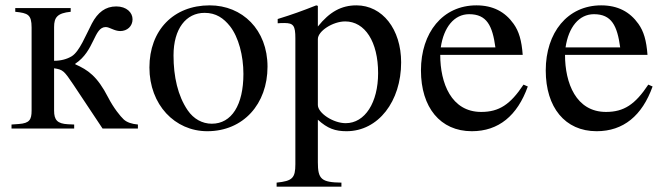

<svg xmlns="http://www.w3.org/2000/svg" viewBox="-20 -480 2486 717"><path d="M495 0V-15C472 -17 454 -23 442 -34C430 -45 404 -77 384 -116C343 -196 308 -219 261 -240V-242C334 -290 330 -379 375 -379C389 -379 407 -364 429 -364C455 -364 475 -382 475 -408C475 -433 453 -456 414 -456C374 -456 345 -434 323 -392C300 -348 277 -288 248 -270C230 -259 207 -253 182 -253V-379C182 -415 194 -431 244 -436V-450H37V-436C84 -431 98 -426 98 -377V-67C98 -33 90 -20 51 -17L23 -15V0H257V-15L234 -16C194 -18 182 -32 182 -67V-225C215 -220 219 -216 254 -164L363 0Z M979 -231C979 -369 885 -460 763 -460C628 -460 538 -367 538 -228C538 -89 633 10 754 10C889 10 979 -92 979 -231ZM889 -204C889 -88 845 -18 771 -18C735 -18 703 -36 681 -68C644 -122 628 -194 628 -273C628 -373 675 -432 744 -432C787 -432 815 -412 839 -382C871 -341 889 -272 889 -204Z M1167 -458 1161 -460C1108 -439 1072 -426 1017 -409V-393C1026 -394 1033 -394 1042 -394C1076 -394 1083 -384 1083 -337V133C1083 185 1072 196 1013 202V217H1255V202C1180 201 1167 189 1167 126V-33C1203 0 1232 10 1274 10C1393 10 1478 -102 1478 -247C1478 -371 1408 -460 1311 -460C1255 -460 1211 -436 1167 -381ZM1167 -334C1167 -364 1223 -400 1269 -400C1343 -400 1392 -324 1392 -207C1392 -97 1343 -20 1271 -20C1224 -20 1167 -58 1167 -88Z M1935 -164C1886 -90 1844 -62 1777 -62C1665 -62 1624 -170 1624 -275H1932C1928 -329 1918 -363 1898 -391C1866 -436 1821 -460 1759 -460C1633 -460 1552 -358 1552 -217C1552 -79 1624 10 1742 10C1842 10 1912 -48 1951 -157ZM1626 -303C1637 -378 1676 -427 1732 -427C1798 -427 1819 -384 1830 -303Z M2401 -164C2352 -90 2310 -62 2243 -62C2131 -62 2090 -170 2090 -275H2398C2394 -329 2384 -363 2364 -391C2332 -436 2287 -460 2225 -460C2099 -460 2018 -358 2018 -217C2018 -79 2090 10 2208 10C2308 10 2378 -48 2417 -157ZM2092 -303C2103 -378 2142 -427 2198 -427C2264 -427 2285 -384 2296 -303Z"/></svg>

Font: STIX Math
Style: Regular
Weight: 400
Designer: MicroPress Inc., with final additions and corrections provided by Coen Hoffman, Elsevier (retired)
Version: Version 1.1.0